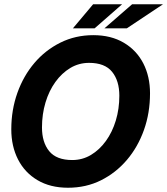

<svg xmlns="http://www.w3.org/2000/svg" viewBox="-20 -868 785 901"><path d="M299 13Q216 13 156 -22.5Q96 -58 64.5 -120Q33 -182 33 -261Q33 -352 61.5 -432Q90 -512 141.5 -572.5Q193 -633 263.5 -668Q334 -703 418 -703Q501 -703 561 -667.5Q621 -632 652.5 -570.5Q684 -509 684 -430Q684 -338 655.5 -258Q627 -178 575.5 -117.5Q524 -57 454 -22Q384 13 299 13ZM319 -117Q367 -117 407 -141Q447 -165 477 -206.5Q507 -248 523.5 -302.5Q540 -357 540 -419Q540 -489 506 -531Q472 -573 398 -573Q350 -573 310 -549Q270 -525 240 -483.5Q210 -442 193.5 -387Q177 -332 177 -270Q177 -200 211 -158.5Q245 -117 319 -117ZM470 -735 600 -848H745L575 -735ZM322 -735 417 -848H553L424 -735Z"/></svg>

Font: Radio Canada Big SemiBold
Style: Italic
Weight: 600
Italic angle: -12°
Designer: Étienne Aubert Bonn
Foundry: Coppers and Brasses
Version: Version 1.001